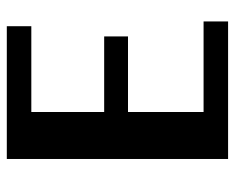

<svg xmlns="http://www.w3.org/2000/svg" viewBox="-83 -607 690 564"><g transform="rotate(-90 262.0 -325.0)"><path d="M77 0V-650H467V-578H215V-364H437V-294H215V-72H481V0Z"/></g></svg>

Font: Arsenal
Style: Bold
Weight: 700
Designer: Andrij Shevchenko
Foundry: Stairsfor
Version: Version 2.001;PS 002.001;hotconv 1.0.88;makeotf.lib2.5.64775